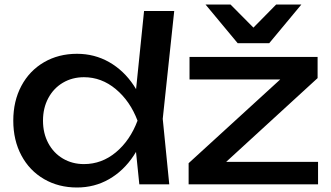

<svg xmlns="http://www.w3.org/2000/svg" viewBox="-20 -819 1471 853"><path d="M577 -215 606 -282 578 -359 620 -770H754L703 -291L732 0H599ZM322 14Q240 14 175.5 -23.5Q111 -61 75 -128.5Q39 -196 39 -283Q39 -370 75 -437.5Q111 -505 175.5 -542.5Q240 -580 322 -580Q400 -580 465 -543Q530 -506 574.5 -439Q619 -372 637 -283Q618 -194 573.5 -127Q529 -60 464.5 -23Q400 14 322 14ZM353 -90Q432 -90 495 -142.5Q558 -195 591 -283Q558 -370 494.5 -423Q431 -476 353 -476Q301 -476 259.5 -451.5Q218 -427 194.5 -383Q171 -339 171 -283Q171 -227 194.5 -183Q218 -139 259.5 -114.5Q301 -90 353 -90ZM818 -94 1260 -498 1341 -466H822V-566H1391V-472L950 -68L880 -100H1393V0H818ZM1036 -627 893 -799H1004L1134 -668H1078L1207 -799H1319L1176 -627Z"/></svg>

Font: Unbounded Variable
Style: Regular
Weight: 400
Designer: Luke Prowse, Jean-Baptiste Morizot, Fátima Lázaro, Florian Runge
Foundry: NaN
Version: Version 1.600;FEAKit 1.0